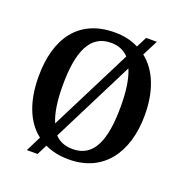

<svg xmlns="http://www.w3.org/2000/svg" viewBox="-140 -879 998 1044"><g transform="rotate(20 359.0 -357.5)"><path d="M172 -48 128 40H190L220 -19C259 0 305 10 359 10C556 10 666 -137 666 -358C666 -495 624 -603 545 -665L591 -755H529L498 -694C459 -714 413 -725 360 -725C152 -725 51 -580 51 -359C51 -220 91 -110 172 -48ZM462 -623 223 -149C201 -200 191 -270 191 -358C191 -552 238 -665 360 -665C403 -665 437 -650 462 -623ZM359 -50C315 -50 282 -64 256 -91L495 -566C517 -515 527 -445 527 -358C527 -164 483 -50 359 -50Z"/></g></svg>

Font: Noto Serif Armenian SemiCondensed SemiBold
Style: Regular
Weight: 600
Width: 4
Designer: Monotype Design Team
Foundry: Monotype Imaging Inc.
Version: Version 2.008